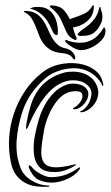

<svg xmlns="http://www.w3.org/2000/svg" viewBox="-20 -716 425 737"><path d="M148 -210Q152 -235 161.5 -260.5Q171 -286 184 -307.5Q197 -329 213 -343.5Q229 -358 247 -363Q270 -368 281.5 -365Q293 -362 295 -356Q298 -347 295 -338Q292 -329 286.5 -322Q281 -315 274.5 -309.5Q268 -304 264 -303Q259 -301 260.5 -298Q262 -295 270 -297Q279 -298 288 -304Q297 -310 304.5 -319Q312 -328 316 -338.5Q320 -349 319 -360Q317 -371 308.5 -379Q300 -387 288 -391Q276 -395 261 -395Q246 -395 233 -390Q207 -380 187.5 -360.5Q168 -341 153.5 -315.5Q139 -290 130 -260.5Q121 -231 115 -201Q107 -164 110 -128.5Q113 -93 133 -73Q143 -63 159 -59Q175 -55 193 -55.5Q211 -56 229.5 -62Q248 -68 264 -78Q268 -80 270.5 -82Q273 -84 271 -85Q270 -86 263 -84Q214 -72 187 -74Q160 -76 148.5 -92Q137 -108 138.5 -137.5Q140 -167 148 -210ZM160 -4Q128 -6 99 -24.5Q70 -43 59 -71Q48 -100 45 -126.5Q42 -153 44 -178Q48 -230 64.5 -282.5Q81 -335 116 -377Q138 -403 160 -420.5Q182 -438 218 -448Q236 -453 257 -454Q278 -455 298.5 -449.5Q319 -444 337 -431Q355 -418 369 -396Q372 -386 375 -386Q378 -389 375 -397Q369 -429 342.5 -448Q316 -467 280.5 -472Q245 -477 207 -468.5Q169 -460 140 -436Q101 -405 74.5 -364.5Q48 -324 33 -279Q18 -234 15 -186Q12 -138 22 -92Q28 -62 42.5 -43.5Q57 -25 76 -14.5Q95 -4 117 -1Q139 2 161 1Q167 1 168.5 0Q170 -1 170 -2Q170 -4 160 -4ZM82 -245Q82 -244 81.5 -240Q81 -236 80.5 -232Q80 -228 80 -224.5Q80 -221 82 -221Q84 -221 88.5 -231Q93 -241 93 -242Q119 -302 155 -348Q158 -351 167 -361.5Q176 -372 191 -383Q206 -394 227 -402Q248 -410 274 -407Q301 -404 318 -387Q335 -370 330 -347Q326 -325 314.5 -310Q303 -295 292 -290Q284 -287 287.5 -286Q291 -285 293 -285Q305 -286 318.5 -294.5Q332 -303 342 -316.5Q352 -330 356 -347Q360 -364 353 -384Q345 -405 330 -417.5Q315 -430 297 -435.5Q279 -441 260.5 -441Q242 -441 229 -438Q191 -428 165 -409Q139 -390 122.5 -364.5Q106 -339 97 -308.5Q88 -278 82 -245ZM284 -64Q288 -70 287.5 -72Q287 -74 285 -73.5Q283 -73 279.5 -70.5Q276 -68 274 -67Q254 -53 229.5 -44.5Q205 -36 175 -36Q160 -36 139.5 -46.5Q119 -57 108 -68Q104 -73 99.5 -77.5Q95 -82 92 -81Q88 -77 92 -70Q107 -35 130 -25Q153 -15 179 -15Q194 -15 209.5 -19Q225 -23 239.5 -29.5Q254 -36 265.5 -45Q277 -54 284 -64ZM383 -585Q381 -574 369.5 -561.5Q358 -549 342 -539.5Q326 -530 307.5 -525.5Q289 -521 274 -527Q266 -530 257.5 -535Q249 -540 242.5 -545Q236 -550 232.5 -554.5Q229 -559 231 -562Q233 -564 237.5 -561.5Q242 -559 246 -558Q273 -550 299 -552.5Q325 -555 348 -573Q355 -579 363.5 -589Q372 -599 376 -607Q379 -612 380 -611Q385 -606 385 -598Q385 -590 383 -585ZM80 -674Q105 -673 120 -663Q135 -653 145 -638.5Q155 -624 162.5 -606.5Q170 -589 178.5 -573.5Q187 -558 199.5 -546Q212 -534 233 -530Q246 -527 253.5 -520.5Q261 -514 265 -507Q269 -500 269 -494Q269 -488 268 -488Q263 -487 261.5 -490Q260 -493 256 -497.5Q252 -502 244 -506Q236 -510 220 -512Q192 -514 175 -524Q158 -534 147.5 -548Q137 -562 130.5 -579Q124 -596 117.5 -612.5Q111 -629 102.5 -643.5Q94 -658 78 -667Q73 -669 71.5 -672Q70 -675 80 -674ZM171 -692Q171 -695 176.5 -695Q182 -695 183 -695Q211 -693 225.5 -676.5Q240 -660 248 -642Q257 -646 268 -649.5Q279 -653 290 -657.5Q301 -662 310.5 -667.5Q320 -673 326 -681Q329 -684 332.5 -690.5Q336 -697 338 -696Q339 -696 340 -692.5Q341 -689 339 -678Q336 -658 324.5 -645Q313 -632 300 -624.5Q287 -617 275.5 -614Q264 -611 260 -611Q264 -595 267 -587Q270 -579 271.5 -576Q273 -573 273.5 -572Q274 -571 274 -568Q275 -561 267 -563Q245 -572 235.5 -592.5Q226 -613 216 -636Q208 -654 198 -665.5Q188 -677 171 -690ZM97 -684Q104 -688 113.5 -689Q123 -690 134 -689Q153 -688 166.5 -678.5Q180 -669 188 -654.5Q196 -640 199.5 -622.5Q203 -605 202 -589Q202 -587 201 -584Q200 -581 198 -581Q187 -582 180 -600Q173 -618 160 -638Q149 -653 134.5 -664.5Q120 -676 100 -682H98Q95 -682 97 -684ZM287 -578Q279 -579 278 -582.5Q277 -586 282 -590Q289 -598 300 -605Q311 -612 322 -621.5Q333 -631 343 -644Q353 -657 359 -678Q361 -683 361 -686.5Q361 -690 364 -689Q366 -689 368 -677Q373 -666 373 -652Q373 -638 368 -627Q360 -610 351 -600Q342 -590 332 -585Q322 -580 310.5 -579Q299 -578 287 -578Z"/></svg>

Font: mr_AkronimG
Style: Regular
Weight: 400
Version: Version 1.002 April 14, 2020